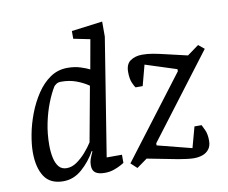

<svg xmlns="http://www.w3.org/2000/svg" viewBox="-78 -796 1072 903"><g transform="rotate(-10 458.5 -345.0)"><path d="M155 9Q92 9 64 -34Q36 -77 36 -150Q36 -187 45 -235Q54 -283 72.5 -331.5Q91 -380 118.5 -421.5Q146 -463 182.5 -488Q219 -513 265 -513Q299 -513 327 -504Q355 -495 370 -487L395 -627L316 -643V-680L464 -699V-627L374 -66H447V-27Q444 -25 430.5 -17.5Q417 -10 397 -3Q377 4 353 4Q324 4 309 -6.5Q294 -17 294 -42Q294 -58 298.5 -71Q303 -84 313 -106L310 -108Q284 -61 244 -26Q204 9 155 9ZM181 -49Q206 -49 229.5 -65.5Q253 -82 273.5 -105.5Q294 -129 307 -150L355 -412Q329 -430 296.5 -442Q264 -454 225 -454Q210 -454 201.5 -448Q193 -442 190 -438Q172 -409 155.5 -367Q139 -325 128.5 -274.5Q118 -224 118 -170Q118 -136 124 -108.5Q130 -81 143.5 -65Q157 -49 181 -49ZM778 9Q765 9 744.5 6.5Q724 4 704.5 0.5Q685 -3 671 -6L558 -28L508 8L479 -19L774 -407V-417L625 -465L599 -367H565Q561 -371 552 -391Q543 -411 543 -444Q543 -482 566 -497.5Q589 -513 622 -513Q647 -513 672.5 -508.5Q698 -504 731 -496L834 -472L889 -512L917 -489L615 -91V-81L779 -39L806 -138H840Q843 -132 852.5 -112Q862 -92 862 -60Q862 -35 850 -19.5Q838 -4 819 2.5Q800 9 778 9Z"/></g></svg>

Font: Faustina
Style: Italic
Weight: 400
Italic angle: -8°
Designer: Alfonso Garcia
Foundry: http://www.omnibus-type.com
Version: Version 1.200